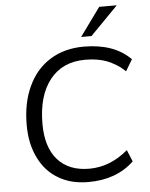

<svg xmlns="http://www.w3.org/2000/svg" viewBox="-61 -976 806 1033"><g transform="rotate(-5 342.0 -459.0)"><path d="M375 8Q281 8 214 -32Q145 -72 108 -148Q70 -224 70 -326Q70 -447 112 -535Q153 -624 231 -672Q308 -720 413 -720Q493 -720 556 -698Q619 -676 665 -630L628 -568Q605 -590 580.5 -605Q556 -620 531 -630Q481 -649 414 -649Q291 -649 223 -563Q155 -477 155 -325Q155 -199 215 -131Q275 -63 386 -63Q498 -63 595 -145L621 -82Q527 8 375 8ZM459 -773H403L514 -926H609Z"/></g></svg>

Font: PRinguin Sans
Style: Italic
Weight: 400
Designer: Vernon Adams
Foundry: Vernon Adams
Version: ""